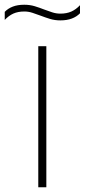

<svg xmlns="http://www.w3.org/2000/svg" viewBox="-59 -790 358 810"><path d="M102.5 0V-595H136.5V0ZM195.5 -704Q172.5 -704 152 -710.2Q131.5 -716.5 112 -724Q94.5 -730.5 77.8 -736Q61 -741.5 43.5 -741.5Q17 -741.5 -2.5 -732.8Q-22 -724 -39 -706V-740Q-25 -754.5 -4.8 -762.2Q15.5 -770 43.5 -770Q67 -770 87.5 -763.8Q108 -757.5 127 -750Q144.5 -743.5 161.2 -738Q178 -732.5 195.5 -732.5Q222 -732.5 241.8 -741.2Q261.5 -750 278.5 -768V-734Q264.5 -719.5 244 -711.8Q223.5 -704 195.5 -704Z"/></svg>

Font: Encode Sans SC SemiExpanded Thin
Style: Regular
Weight: 250
Width: 6
Designer: Multiple Designers
Foundry: Impallari Type
Version: Version 3.002